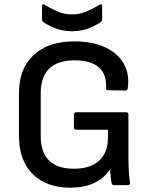

<svg xmlns="http://www.w3.org/2000/svg" viewBox="-20 -859 696 891"><path d="M306 12Q196 12 132 -51Q68 -114 68 -228V-427Q68 -541 136.5 -604Q205 -667 325 -667Q408 -667 467 -640Q526 -613 554 -564Q582 -515 573 -450Q572 -439 562 -439L482 -440Q471 -440 472 -451Q476 -512 439.5 -545.5Q403 -579 327 -579Q169 -579 169 -426V-229Q169 -76 323 -76Q400 -76 440.5 -113.5Q481 -151 481 -221V-257H334Q323 -257 323 -267V-327Q323 -338 334 -338H565Q576 -338 576 -327V-136Q576 -103 577.5 -72Q579 -41 583 -12Q585 0 574 0H509Q500 0 498 -9Q493 -36 491 -72H490Q433 12 306 12ZM315 -714Q269 -714 231.5 -730Q194 -746 181 -757Q175 -761 175 -769V-829Q175 -844 187 -837Q206 -825 241 -808.5Q276 -792 315 -792Q353 -792 388 -808.5Q423 -825 442 -837Q454 -844 454 -829V-769Q454 -761 448 -757Q435 -746 397.5 -730Q360 -714 315 -714Z"/></svg>

Font: Sofia Sans SemiBold
Style: Regular
Weight: 600
Designer: Botio Nikoltchev, Ani Petrova
Foundry: lettersoup
Version: Version 4.101; ttfautohint (v1.8.4.7-5d5b)